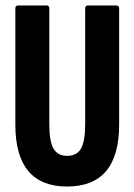

<svg xmlns="http://www.w3.org/2000/svg" viewBox="-20 -675 491 701"><path d="M225 6Q36 6 36 -220V-644Q36 -655 46 -655H151Q160 -655 160 -644V-223Q160 -158 175.5 -132Q191 -106 225 -106Q260 -106 275.5 -132Q291 -158 291 -223V-644Q291 -655 301 -655H405Q415 -655 415 -644V-220Q415 6 225 6Z"/></svg>

Font: Sofia Sans Extra Condensed ExtraBold
Style: Regular
Weight: 800
Designer: Botio Nikoltchev, Ani Petrova
Foundry: lettersoup
Version: Version 4.101; ttfautohint (v1.8.4.7-5d5b)